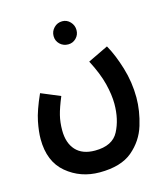

<svg xmlns="http://www.w3.org/2000/svg" viewBox="-112 -613 815 931"><g transform="rotate(-15 295.5 -147.5)"><path d="M38 0Q38 113 108 171.5Q178 230 274 230Q381 230 438.5 181.5Q496 133 517.5 62.5Q539 -8 539 -75Q539 -152 516.5 -226Q494 -300 465 -351L363 -302Q400 -231 414 -174.5Q428 -118 428 -73Q428 5 397.5 63.5Q367 122 279 122Q216 122 183 86Q150 50 150 -14Q150 -54 158.5 -88.5Q167 -123 189 -176L93 -216Q58 -138 48 -87.5Q38 -37 38 0ZM287 -409Q310 -409 326.5 -425.5Q343 -442 343 -466Q343 -490 326.5 -507.5Q310 -525 287 -525Q262 -525 245 -507.5Q228 -490 228 -466Q228 -442 245 -425.5Q262 -409 287 -409Z"/></g></svg>

Font: Noto Sans Arabic UI ExtraCondensed Semi
Style: Regular
Weight: 600
Width: 3
Designer: Nadine Chahine - Monotype Design Team
Foundry: Monotype Imaging Inc.
Version: Version 1.900